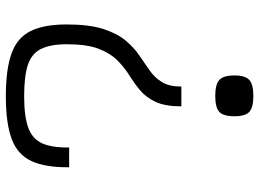

<svg xmlns="http://www.w3.org/2000/svg" viewBox="-132 -536 865 640"><g transform="rotate(90 300.0 -216.5)"><path d="M301 196Q211 196 158.5 177Q106 158 84 113.5Q62 69 62 -7Q62 -82 77 -128.5Q92 -175 115.5 -203Q139 -231 165.5 -249Q192 -267 215.5 -283.5Q239 -300 254 -324Q269 -348 269 -389H335Q335 -335 320 -303Q305 -271 281.5 -251.5Q258 -232 231.5 -215.5Q205 -199 181.5 -175.5Q158 -152 143 -113Q128 -74 128 -7Q128 47 143.5 78.5Q159 110 196.5 122.5Q234 135 301 135Q368 135 405.5 121.5Q443 108 458 75.5Q473 43 472 -15H538Q539 64 517.5 110.5Q496 157 444 176.5Q392 196 301 196ZM300 -502Q262 -502 247 -515.5Q232 -529 232 -566Q232 -602 247 -615.5Q262 -629 300 -629Q339 -629 353.5 -615.5Q368 -602 368 -566Q368 -529 353.5 -515.5Q339 -502 300 -502Z"/></g></svg>

Font: Victor Mono Light
Style: Regular
Weight: 300
Monospace: yes
Designer: Rune Bjørnerås
Version: Version 1.561;gftools[0.9.30]